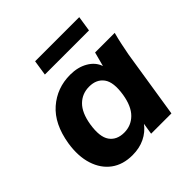

<svg xmlns="http://www.w3.org/2000/svg" viewBox="-186 -844 1003 1003"><g transform="rotate(-45 316.0 -342.5)"><path d="M26 0ZM232 11Q162 11 114.5 -24Q67 -59 46.5 -122.5Q26 -186 39 -270Q59 -393 130 -455Q201 -517 299 -517Q355 -517 396.5 -493Q438 -469 452 -428L473 -507H618Q609 -474 602 -440.5Q595 -407 589 -375L530 0H380L390 -63Q364 -28 324 -8.5Q284 11 232 11ZM285 -103Q336 -103 372 -138.5Q408 -174 420 -247Q433 -329 406 -366Q379 -403 325 -403Q273 -403 237.5 -368Q202 -333 190 -260Q177 -178 203.5 -140.5Q230 -103 285 -103ZM206 -611 219 -696H545L532 -611Z"/></g></svg>

Font: Winston
Style: Bold Italic
Weight: 700
Italic angle: -9°
Designer: Original fonts by Vernon Adams / Changes by Cristiano Sobral
Foundry: Original fonts by Vernon Adams / Changes by Cristiano Sobral
Version: Version 2.503;July 17, 2020;FontCreator 13.0.0.2655 64-bit